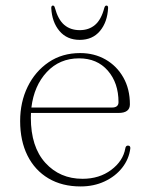

<svg xmlns="http://www.w3.org/2000/svg" viewBox="-20 -661 539 691"><path d="M447.5 -285.5Q447.5 -254.5 406.5 -254.5H91.5Q91 -246 91 -237.5Q91 -132.5 143.2 -75Q195.5 -17.5 277 -17.5Q337.5 -17.5 380.2 -49.5Q423 -81.5 431 -127Q432.5 -137 440.5 -137Q450 -137 449 -126.5Q444 -88 419.5 -57Q395 -26 356.2 -8Q317.5 10 270 10Q203.5 10 154.5 -19Q105.5 -48 79 -101Q52.5 -154 52.5 -225.5Q52.5 -293.5 79.5 -348.8Q106.5 -404 155 -437Q203.5 -470 268.5 -470Q319.5 -470 360 -446.8Q400.5 -423.5 424 -382Q447.5 -340.5 447.5 -285.5ZM264.5 -451Q194.5 -451 148.5 -401.8Q102.5 -352.5 93 -274H383Q406.5 -274 406.5 -293.5Q406.5 -362.5 368 -406.8Q329.5 -451 264.5 -451ZM267 -552.5Q300 -552.5 322.2 -571.5Q344.5 -590.5 355.5 -633Q358 -641 363 -641Q369.5 -641 369 -632Q366.5 -581.5 339.8 -549.5Q313 -517.5 267 -517.5Q221 -517.5 194 -549.5Q167 -581.5 164.5 -632Q164.5 -641 170.5 -641Q175.5 -641 177.5 -633Q189 -590.5 211.2 -571.5Q233.5 -552.5 267 -552.5Z"/></svg>

Font: Fraunces 9pt Thin
Style: Regular
Weight: 100
Version: Version 1.000;[b76b70a41]